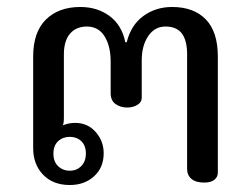

<svg xmlns="http://www.w3.org/2000/svg" viewBox="-20 -520 722 550"><path d="M75 -96V-358Q75 -428 111.5 -464Q148 -500 210 -500Q259 -500 294 -474Q329 -448 339 -399H343Q355 -448 390.5 -474Q426 -500 473 -500Q535 -500 569.5 -464.5Q604 -429 604 -358V-25Q604 -13 594 -5Q584 3 565 3Q541 3 528.5 -7.5Q516 -18 516 -36V-364Q516 -404 501 -424Q486 -444 454 -444Q423 -444 404.5 -416.5Q386 -389 386 -347V-240Q386 -227 373.5 -219.5Q361 -212 344 -212Q325 -212 311 -222Q297 -232 297 -253V-344Q297 -388 279.5 -416Q262 -444 229 -444Q198 -444 180.5 -423.5Q163 -403 163 -364V-183Q163 -167 160 -161Q177 -168 195 -168Q231 -168 254 -142Q277 -116 277 -81Q277 -40 249.5 -15Q222 10 180 10Q132 10 103.5 -19.5Q75 -49 75 -96ZM226 -80Q226 -103 213 -115.5Q200 -128 180 -128Q160 -128 146.5 -115.5Q133 -103 133 -80Q133 -57 146.5 -44Q160 -31 180 -31Q200 -31 213 -44.5Q226 -58 226 -80Z"/></svg>

Font: Maitree Medium
Style: Regular
Weight: 500
Designer: CadsonDemak Team
Foundry: CadsonDemak
Version: Version 1.000